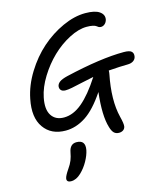

<svg xmlns="http://www.w3.org/2000/svg" viewBox="-147 -818 1095 1271"><g transform="rotate(-15 400.5 -182.5)"><path d="M300.8 -248Q279.8 -248 270 -259.3Q260.3 -270.5 263.2 -288.1Q267.1 -304.2 283 -315.4Q298.8 -326.7 335.9 -335.9Q581.1 -393.1 737.8 -393.1Q777.3 -393.1 790.5 -380.6Q803.7 -368.2 799.8 -346.2Q796.9 -328.6 781.5 -317.9Q766.1 -307.1 740.2 -307.1Q695.3 -307.1 610.8 -300.8Q610.8 -287.6 608.9 -278.8Q574.2 -105 604 14.2Q617.2 65.4 613.8 84Q610.8 99.1 598.9 107.2Q586.9 115.2 570.8 115.2Q549.3 115.2 536.4 102.5Q523.4 89.8 515.1 61Q489.3 -22 507.8 -181.2Q437.5 -76.2 370.8 -33.2Q304.2 9.8 233.9 9.8Q134.8 9.8 85 -61Q35.2 -131.8 60.1 -253.9Q77.6 -342.8 129.9 -427.2Q182.1 -511.7 251.2 -572.8Q320.3 -633.8 401.9 -670.9Q483.4 -708 558.1 -708Q624.5 -708 655 -686.3Q685.5 -664.6 679.2 -631.8Q674.8 -613.8 662.8 -603.3Q650.9 -592.8 636.2 -592.8Q627.4 -592.8 620.4 -596.7Q613.3 -600.6 607.7 -605.5Q602.1 -610.4 585.7 -614.3Q569.3 -618.2 543.9 -618.2Q488.3 -618.2 423.1 -584.2Q357.9 -550.3 302.5 -497.1Q247.1 -443.8 204.6 -375Q162.1 -306.2 148.9 -240.2Q132.8 -161.6 159.9 -119.4Q187 -77.1 245.1 -77.1Q309.1 -77.1 370.8 -128.9Q432.6 -180.7 500 -285.2V-286.1Q463.4 -279.3 418.5 -269Q373.5 -258.8 346.2 -253.4Q318.8 -248 300.8 -248ZM182.1 342.8Q165.5 342.8 158.2 335.7Q150.9 328.6 153.8 314.9Q157.7 296.9 183.1 259.8Q202.1 232.9 211.4 209.5Q220.7 186 226.1 155.8Q236.3 102.1 280.8 102.1Q343.8 102.1 331.1 169.9Q324.2 203.6 302.5 242.7Q280.8 281.7 250 311Q216.8 342.8 182.1 342.8Z"/></g></svg>

Font: Shantell Sans Irregular
Style: Italic
Weight: 400
Italic angle: -11.31°
Designer: Stephen Nixon, Anya Danilova, Shantell Martin
Foundry: Arrow Type
Version: Version 1.006;[9816181b4]